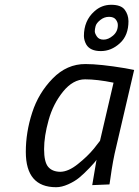

<svg xmlns="http://www.w3.org/2000/svg" viewBox="-20 -780 586 810"><path d="M379.9 -647.9Q379.9 -639.2 388.7 -626Q397.5 -612.8 417 -612.8Q437 -612.8 457 -629.9Q477.1 -647 477.1 -673.8Q477.5 -685.5 468.8 -697.3Q460 -709 439.9 -709Q419.9 -709 403.3 -695.8Q386.7 -682.6 383.3 -669.9Q379.9 -657.2 379.9 -647.9ZM522 -690.9Q522 -630.4 485.8 -597.7Q449.7 -564.5 405.3 -564.5Q360.8 -564.5 344.2 -591.8Q334.5 -608.9 334 -627.9Q334 -692.9 377.9 -731.9Q408.2 -759.8 449.2 -759.8Q490.2 -759.8 505.9 -739.3Q521.5 -718.8 522 -690.9ZM234.4 -55.2Q268.6 -55.7 308.6 -87.9Q349.1 -120.1 376 -152.8L401.9 -186L459 -431.2Q389.6 -445.3 338.9 -445.3Q288.1 -445.3 246.1 -393.6Q204.1 -341.8 185.1 -273.4Q166 -205.1 166 -150.9Q166 -96.7 183.1 -76.2Q200.2 -55.7 234.4 -55.2ZM216.8 9.8Q88.9 9.8 88.9 -139.2Q88.9 -222.2 115.7 -304.7Q142.1 -387.2 202.1 -448.7Q262.2 -510.3 340.8 -509.8Q401.9 -509.8 507.8 -492.2L545.9 -484.9L470.2 -160.2Q456.1 -104 445.8 -27.8L441.9 -2L369.1 1Q383.3 -85 387.2 -106Q381.8 -96.7 357.4 -71.3Q333 -45.9 314 -30.3Q294.9 -14.6 267.6 -2.4Q240.2 9.8 216.8 9.8Z"/></svg>

Font: TitilliumWeb-Italic
Style: Italic
Weight: 400
Italic angle: -13°
Version: Version 1.001;PS 57.000;hotconv 1.0.70;makeotf.lib2.5.55311